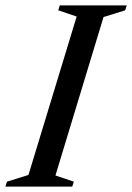

<svg xmlns="http://www.w3.org/2000/svg" viewBox="-43 -695 492 715"><path d="M242.5 -633.5 174 -656.5 179.5 -675H429L423 -656.5L342.5 -631.5L163.5 -41.5L232 -18.5L226 0H-23L-17 -18.5L63 -43.5Z"/></svg>

Font: Newsreader 24pt Medium
Style: Italic
Weight: 500
Italic angle: -17°
Designer: Hugues Gentile
Foundry: Production Type
Version: Version 1.003